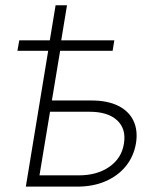

<svg xmlns="http://www.w3.org/2000/svg" viewBox="-20 -695 601 715"><path d="M44.9 -505.9 51.8 -544.9H405.8L399.4 -505.9ZM165.5 -544.9 187 -675.3H229.5L208 -544.9ZM162.1 -320.8H320.3Q380.4 -320.8 420.2 -301Q460 -281.2 477.1 -245.1Q494.1 -209 486.3 -161.1Q478 -112.8 449 -76.7Q419.9 -40.5 373.5 -20.3Q327.1 0 267.6 0H76.2L165.5 -542.5H210L127 -42H273.4Q341.8 -42 387.5 -74Q433.1 -106 441.4 -159.7Q450.7 -214.4 416.5 -246.6Q382.3 -278.8 314 -278.8H155.3Z"/></svg>

Font: Inter 16pt ExtraLight
Style: Italic
Weight: 250
Italic angle: -9.3988°
Version: Version 4.001;git-66647c0bb